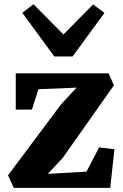

<svg xmlns="http://www.w3.org/2000/svg" viewBox="-20 -912 596 932"><path d="M351.5 -486.5 166.5 -479 135 -380H56.5V-556H507L533 -498L284 -145L212 -68L400 -79L461 -196.5L535.5 -187.5L515 0H47L19 -61L276 -405ZM243.5 -638 88.5 -849.5 142.5 -891.5 288 -744.5 432 -890.5 487 -849.5 332.5 -638Z"/></svg>

Font: Merriweather Light 18pt Black
Style: Regular
Weight: 900
Version: Version 2.100